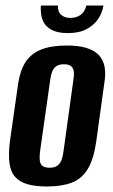

<svg xmlns="http://www.w3.org/2000/svg" viewBox="-20 -668 411 696"><path d="M150 8Q109 8 80.5 0Q52 -8 35.5 -26Q19 -44 14.5 -75.5Q10 -107 16 -156L46 -366Q53 -413 73 -443.5Q93 -474 129.5 -488.5Q166 -503 222 -503Q264 -503 292.5 -494.5Q321 -486 337.5 -469Q354 -452 359 -426.5Q364 -401 358 -366L329 -156Q320 -92 298.5 -56Q277 -20 240.5 -6Q204 8 150 8ZM160 -60Q178 -60 188 -67.5Q198 -75 203 -88Q208 -101 210 -118L246 -378Q249 -395 247.5 -408Q246 -421 238 -428Q230 -435 212 -435Q194 -435 184 -428Q174 -421 169 -408Q164 -395 162 -378L125 -118Q123 -101 124 -88Q125 -75 133 -67.5Q141 -60 160 -60ZM226 -548Q191 -548 170 -558.5Q149 -569 140 -584.5Q131 -600 129 -617Q127 -634 128 -648H190Q189 -625 202 -614Q215 -603 235 -603Q256 -603 271.5 -613.5Q287 -624 293 -648H355Q351 -622 336 -599.5Q321 -577 294 -562.5Q267 -548 226 -548Z"/></svg>

Font: Alumni Sans Thin
Style: Bold Italic
Weight: 700
Italic angle: -8°
Version: Version 1.016